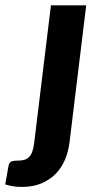

<svg xmlns="http://www.w3.org/2000/svg" viewBox="-112 -536 382 735"><path d="M218 -515.5 154 10Q149.5 45 136.5 75.8Q123.5 106.5 101 129.5Q78.5 152.5 46.5 166Q14.5 179.5 -27 179.5Q-48 179.5 -62.8 177Q-77.5 174.5 -92 170L-79 97Q-76.5 87 -69.8 83Q-63 79 -46.5 79Q-30 79 -18.8 75.8Q-7.5 72.5 0 64.5Q7.5 56.5 12 43.2Q16.5 30 19 10L83 -515.5Z"/></svg>

Font: Lato Heavy
Style: Italic
Weight: 800
Italic angle: -7°
Designer: Lukasz Dziedzic
Foundry: tyPoland Lukasz Dziedzic
Version: Version 2.007; 2014-02-27